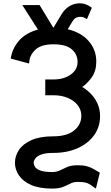

<svg xmlns="http://www.w3.org/2000/svg" viewBox="-20 -898 659 1141"><path d="M297.4 10.7Q250 10.7 224.9 20.5Q199.7 30.3 189.9 43.7Q180.2 57.1 180.2 68.8Q180.2 80.6 188 93.5Q195.8 106.4 219.2 115.2Q242.7 124 290 124.5Q317.9 124 337.4 114Q356.9 104 380.4 94Q403.8 84 442.4 84Q475.6 84 497.6 90.3Q519.5 96.7 536.6 106.7Q553.7 116.7 573.2 128.4L549.8 222.7Q528.8 207.5 515.4 198.7Q502 189.9 486.1 186.5Q470.2 183.1 442.4 183.1Q417 183.1 398.2 192.9Q379.4 202.6 355.2 212.6Q331.1 222.7 290 222.7Q213.4 222.7 164.6 200.9Q115.7 179.2 92.3 144Q68.8 108.9 68.8 68.8Q68.8 28.8 92.8 -7.1Q116.7 -43 167 -65.4Q217.3 -87.9 297.4 -87.9Q376.5 -87.9 419.9 -122.3Q463.4 -156.7 463.4 -210Q463.4 -245.1 441.9 -272.7Q420.4 -300.3 382.8 -316.2Q345.2 -332 297.4 -332H249V-425.8H297.4Q359.4 -425.8 400.1 -454.8Q440.9 -483.9 440.9 -529.8Q440.9 -575.7 406.2 -605.2Q371.6 -634.8 297.4 -634.8Q223.1 -634.8 188.2 -600.6Q153.3 -566.4 153.3 -520.5L43.9 -549.8Q52.2 -608.9 92.5 -655.8Q132.8 -702.6 205.6 -722.2L112.8 -867.7H215.3L296.9 -733.4H297.4H297.9L338.9 -801.8Q362.3 -843.8 392.1 -861.1Q421.9 -878.4 453.1 -878.4Q474.1 -878.4 490.5 -871.8Q506.8 -865.2 516.4 -858.4Q525.9 -851.6 525.9 -851.6L496.6 -784.2Q496.6 -784.2 484.9 -791Q473.1 -797.9 455.1 -797.9Q425.8 -797.9 409.2 -768.6L382.3 -724.1Q462.9 -705.1 507.6 -653.3Q552.2 -601.6 552.2 -532.2Q552.2 -477.5 526.4 -440.2Q500.5 -402.8 468.8 -381.3Q495.1 -365.7 519.5 -341.1Q543.9 -316.4 559.3 -282.7Q574.7 -249 574.7 -207.5Q574.7 -144 539.3 -94.7Q503.9 -45.4 441.2 -17.3Q378.4 10.7 297.4 10.7Z"/></svg>

Font: Giphurs Medium
Style: Regular
Weight: 500
Version: Version 0.920; ttfautohint (v1.8.4.7-5d5b)